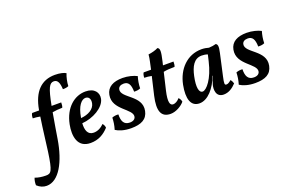

<svg xmlns="http://www.w3.org/2000/svg" viewBox="-261 -1142 2753 1819"><g transform="rotate(-20 1115.5 -233.0)"><path d="M378 -714C241 -714 155 -628 124 -454C124 -452 123 -450 123 -448H53C44 -436 41 -416 41 -398C63 -398 88 -395 114 -390C93 -254 82 -144 69 -52C42 139 25 154 -26 154C-66 154 -104 148 -135 136C-144 157 -148 185 -147 208C-119 235 -85 248 -52 248C73 248 160 83 195 -132C205 -191 218 -278 238 -388C268 -393 301 -397 338 -397C344 -409 346 -429 346 -448H249C282 -620 304 -660 348 -660C387 -660 401 -622 404 -560C424 -559 449 -563 462 -570C463 -607 474 -658 488 -691C470 -703 429 -714 378 -714Z M596 -467C486 -467 382 -385 350 -225C328 -114 345 9 478 9C558 9 616 -26 663 -78C661 -97 655 -110 643 -122C612 -89 575 -73 539 -73C477 -73 462 -128 466 -194C576 -202 694 -268 712 -350C725 -411 686 -467 596 -467ZM618 -340C607 -284 547 -250 472 -244C472 -245 473 -247 473 -249C491 -359 535 -410 576 -410C610 -410 626 -381 618 -340Z M970 -467C876 -467 813 -434 799 -359C771 -212 969 -160 952 -82C947 -61 928 -46 893 -46C834 -46 814 -88 816 -156C794 -158 771 -155 752 -147C751 -110 746 -72 733 -30C765 -9 818 9 887 9C989 9 1049 -22 1065 -100C1096 -251 886 -291 905 -377C910 -399 929 -413 962 -413C1007 -413 1029 -383 1030 -307C1053 -306 1076 -308 1094 -317C1095 -359 1102 -399 1113 -434C1080 -452 1023 -467 970 -467Z M1358 -388C1387 -394 1421 -397 1470 -397C1476 -409 1478 -429 1478 -448H1372L1381 -486C1402 -576 1404 -610 1378 -620C1355 -607 1313 -596 1279 -592C1276 -549 1262 -499 1254 -458L1252 -448H1177C1169 -436 1165 -416 1165 -398C1188 -398 1213 -395 1238 -390L1195 -206C1162 -63 1189 9 1285 9C1339 9 1399 -27 1427 -62C1425 -78 1415 -96 1404 -106C1385 -83 1359 -68 1338 -68C1306 -68 1291 -103 1317 -214Z M1925 -98C1903 -79 1890 -72 1876 -72C1856 -72 1855 -86 1871 -157L1919 -373C1935 -443 1927 -457 1911 -467C1891 -461 1865 -457 1839 -456C1820 -462 1792 -467 1766 -467C1620 -467 1517 -357 1488 -210C1462 -77 1488 9 1576 9C1661 9 1738 -82 1779 -194H1783C1773 -171 1759 -139 1754 -119C1739 -68 1743 9 1820 9C1869 9 1911 -18 1947 -57C1943 -72 1935 -88 1925 -98ZM1642 -86C1604 -86 1592 -145 1615 -252C1634 -340 1669 -410 1747 -410C1767 -410 1789 -407 1807 -400L1792 -336C1754 -170 1679 -86 1642 -86Z M2221 -467C2127 -467 2064 -434 2050 -359C2022 -212 2220 -160 2203 -82C2198 -61 2179 -46 2144 -46C2085 -46 2065 -88 2067 -156C2045 -158 2022 -155 2003 -147C2002 -110 1997 -72 1984 -30C2016 -9 2069 9 2138 9C2240 9 2300 -22 2316 -100C2347 -251 2137 -291 2156 -377C2161 -399 2180 -413 2213 -413C2258 -413 2280 -383 2281 -307C2304 -306 2327 -308 2345 -317C2346 -359 2353 -399 2364 -434C2331 -452 2274 -467 2221 -467Z"/></g></svg>

Font: Vollkorn Semibold
Style: Italic
Weight: 600
Italic angle: -11°
Designer: Friedrich Althausen
Foundry: Friedrich Althausen
Version: Version 4.015;PS 004.015;hotconv 1.0.88;makeotf.lib2.5.64775